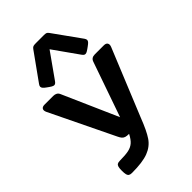

<svg xmlns="http://www.w3.org/2000/svg" viewBox="-330 -1037 1387 1387"><g transform="rotate(-45 363.5 -344.0)"><path d="M153.9 108.8Q211.1 108.4 242.8 102Q274.5 95.6 296.6 76.9Q318.7 58.2 338.8 18.8Q316.9 18.8 304.2 14.9Q291.6 11.1 282.8 1.5Q274 -8.1 265.1 -27.3L28.8 -515.6Q18.8 -536.4 26.1 -549.5Q33.5 -562.5 56.2 -562.5H145Q161.7 -562.5 173.5 -555.8Q185.4 -549 191.4 -535.2L377.9 -112.3L524.8 -533.2Q529.9 -548 541.2 -555.3Q552.4 -562.5 569.3 -562.5H661.6Q683.8 -562.5 691.5 -549.7Q699.2 -536.9 690.9 -516.6L481.3 -4.5Q443.3 94.4 411 141.7Q378.8 188.9 320.8 211.1Q262.7 233.4 154.3 233.4Q137.6 233.4 128.9 227.8Q120.2 222.3 116.7 209.5Q113.3 196.7 113.3 171.3Q113.3 145.7 116.7 132.8Q120.2 119.9 128.8 114.4Q137.4 108.8 153.9 108.8ZM133 -695.2 282.9 -904.4Q291 -915.5 299.6 -918.2Q308.1 -920.9 325.9 -920.9H407.7Q422.8 -920.9 430.9 -918.1Q439 -915.2 446.6 -904.4L596.5 -695.2Q604.5 -684 604.5 -675.4Q604.5 -666.9 597.5 -658.8Q590.5 -650.7 573.5 -638.6L559.3 -628.4Q543.2 -616.9 533.4 -613.3Q523.6 -609.8 516 -613.3Q508.3 -616.8 500.4 -628L364.7 -819.6L229.1 -628.2Q221.2 -617 213.5 -613.5Q205.9 -610 196 -613.5Q186.1 -617.1 170.2 -628.4L156 -638.6Q139.7 -649.9 132.6 -658.3Q125.5 -666.6 125.2 -675.4Q125 -684.2 133 -695.2Z"/></g></svg>

Font: Gyrochrome
Style: Regular
Weight: 400
Designer: David Moles
Foundry: David Moles
Version: Version 1.005;Glyphs 3.2.3 (3260)